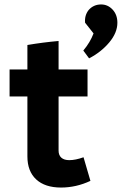

<svg xmlns="http://www.w3.org/2000/svg" viewBox="-20 -827 547 862"><path d="M354 -600Q385 -637 400 -677L362 -725Q359 -758 378 -782Q400 -807 434 -807Q464 -807 485.5 -784Q507 -761 507 -725Q507 -680 470.5 -636.5Q434 -593 380 -565ZM103 -125V-394H23V-515H103V-625Q174 -637 243 -643V-515H373V-394H243V-151Q243 -130 255.5 -119Q268 -108 291 -108Q319 -108 355 -121L386 -15Q322 15 254 15Q182 15 142.5 -21.5Q103 -58 103 -125Z"/></svg>

Font: Secular One
Style: Regular
Weight: 400
Designer: Michal Sahar
Foundry: Hagilda
Version: Version 1.000